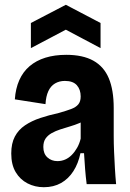

<svg xmlns="http://www.w3.org/2000/svg" viewBox="-20 -769 542 802"><path d="M163 13Q126 13 95 -3Q64 -19 45.5 -50Q27 -81 27 -128Q27 -170 42 -198.5Q57 -227 84.5 -245.5Q112 -264 148 -276Q184 -288 225 -297Q257 -306 277 -313.5Q297 -321 307 -333Q317 -345 317 -366Q317 -395 301 -413Q285 -431 251 -431Q228 -431 210 -420.5Q192 -410 182 -388.5Q172 -367 170 -334L42 -354Q45 -399 60.5 -434Q76 -469 103.5 -492.5Q131 -516 169.5 -528Q208 -540 257 -540Q326 -540 370 -515.5Q414 -491 434.5 -442Q455 -393 455 -318V-201Q455 -170 456.5 -135Q458 -100 460 -65.5Q462 -31 465 0H342Q338 -31 335.5 -63Q333 -95 331 -129H316Q307 -86 286.5 -54Q266 -22 235 -4.5Q204 13 163 13ZM220 -96Q237 -96 252 -102.5Q267 -109 279.5 -121.5Q292 -134 302 -151.5Q312 -169 317 -190V-277L344 -276Q331 -263 312 -255Q293 -247 272.5 -241Q252 -235 232 -228.5Q212 -222 196 -213Q180 -204 170.5 -190.5Q161 -177 161 -155Q161 -127 178 -111.5Q195 -96 220 -96ZM109 -568V-673L255 -749L400 -673V-568L255 -645Z"/></svg>

Font: Bricolage Grotesque 36pt SemiCondensed
Style: Bold
Weight: 700
Width: 4
Designer: Mathieu Triay
Foundry: Atelier Triay
Version: Version 1.001;gftools[0.9.33.dev8+g029e19f]